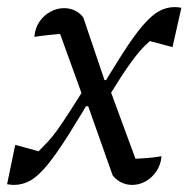

<svg xmlns="http://www.w3.org/2000/svg" viewBox="-22 -515 542 542"><path d="M215 -233 134 -457 162 -420Q142 -419 118.5 -416.5Q95 -414 75 -411Q77 -436 89.5 -454Q102 -472 120.5 -482Q139 -492 159 -492Q175 -492 189 -485.5Q203 -479 213 -466L273 -289H288L261 -233ZM240 -227Q289 -309 322.5 -361.5Q356 -414 381 -443Q406 -472 427 -483.5Q448 -495 471 -495Q476 -495 480.5 -494.5Q485 -494 490 -493L465 -382L401 -399Q385 -385 373 -371Q361 -357 347.5 -338.5Q334 -320 317 -293.5Q300 -267 275 -227ZM286 -269 374 -30 346 -66Q366 -67 388.5 -68.5Q411 -70 434 -74Q432 -50 419.5 -31.5Q407 -13 389 -3Q371 7 351 7Q335 7 320.5 0Q306 -7 296 -20L227 -215H212L239 -269ZM256 -275Q206 -189 171.5 -134.5Q137 -80 111.5 -49Q86 -18 64 -5.5Q42 7 17 7Q13 7 8.5 6.5Q4 6 -2 5L21 -106L87 -88Q102 -103 114.5 -116.5Q127 -130 140.5 -149Q154 -168 173.5 -198Q193 -228 222 -275Z"/></svg>

Font: Piazzolla Thin
Style: Italic
Weight: 400
Italic angle: -11.3°
Version: Version 2.005